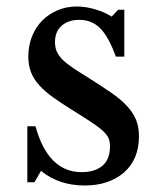

<svg xmlns="http://www.w3.org/2000/svg" viewBox="-20 -560 494 590"><path d="M86 0H64V-172H89Q128 -31 231 -31Q271 -31 294.5 -50.5Q318 -70 318 -110Q318 -125 313.5 -135.5Q309 -146 296.5 -157.5Q284 -169 261.5 -184Q239 -199 202 -222Q168 -243 143 -261Q118 -279 101 -297.5Q84 -316 75.5 -337.5Q67 -359 67 -386Q67 -420 78.5 -448.5Q90 -477 110 -497Q130 -517 157 -528.5Q184 -540 216 -540Q243 -540 272 -531.5Q301 -523 323 -509L343 -530H362V-386H336Q314 -447 288 -473Q262 -499 224 -499Q190 -499 169.5 -481Q149 -463 149 -431Q149 -414 154.5 -401.5Q160 -389 172 -377Q184 -365 202.5 -352.5Q221 -340 247 -324Q290 -297 320.5 -276Q351 -255 370 -234.5Q389 -214 398 -192Q407 -170 407 -142Q407 -70 361 -30Q315 10 240 10Q161 10 106 -35Z"/></svg>

Font: SVN-Libre Baskerville
Style: Regular
Weight: 400
Designer: Pablo Impallari, Rodrigo Fuenzalida
Foundry: Pablo Impallari, Rodrigo Fuenzalida
Version: Version 1.000; ttfautohint (v1.8.4)